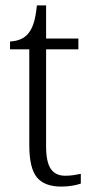

<svg xmlns="http://www.w3.org/2000/svg" viewBox="-20 -678 340 708"><path d="M206 10Q144 10 116 -24Q88 -58 88 -143V-496H17V-525Q60 -527 83 -553Q96 -568 104 -592.5Q112 -617 116 -658H150V-536H269V-496H150V-139Q150 -80 167.5 -55Q185 -30 220 -30Q237 -30 250 -32Q263 -34 278 -37V-1Q264 4 245 7Q226 10 206 10Z"/></svg>

Font: Noto Serif Tamil SemiCondensed Light
Style: Regular
Weight: 300
Width: 4
Designer: Indian Type Foundry, Tom Grace, and the Monotype Design Team
Foundry: Monotype Imaging Inc.
Version: Version 2.004; ttfautohint (v1.8.4.7-5d5b)